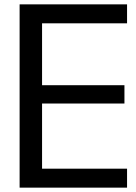

<svg xmlns="http://www.w3.org/2000/svg" viewBox="-20 -861 626 881"><path d="M70 0V-841H563V-754H173V-470H551V-386H173V-87H563V0Z"/></svg>

Font: Matangi SemiBold
Style: Regular
Weight: 600
Designer: Prashant Pant
Foundry: The Graphic Ant
Version: Version 3.002